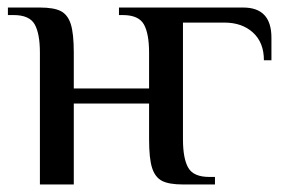

<svg xmlns="http://www.w3.org/2000/svg" viewBox="-20 -490 769 510"><path d="M701 -390V-330H681Q681 -377 652 -403.5Q623 -430 576 -430H466V-120Q466 -69 480 -44.5Q494 -20 536 -20H551V0H466Q429 0 410.5 -9.5Q392 -19 384 -44Q376 -69 376 -120V-215H176V0H86V-350Q86 -401 72 -425.5Q58 -450 16 -450H1V-470H86Q123 -470 141.5 -460.5Q160 -451 168 -426Q176 -401 176 -350V-255H376V-350Q376 -401 362 -425.5Q348 -450 306 -450H296V-470H626Q701 -470 701 -390Z"/></svg>

Font: Philosopher
Style: Regular
Weight: 400
Designer: Jovanny Lemonad
Foundry: Jovanny Lemonad
Version: Version 2.000